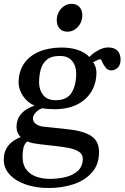

<svg xmlns="http://www.w3.org/2000/svg" viewBox="-22 -741 644 993"><path d="M230 231.4Q162.1 231.4 109.1 212.4Q56.2 193.4 26.6 160.2Q-2.9 127 -2.4 85Q-2.4 55.2 8.3 32.7Q19 10.3 38.6 -5.6Q58.1 -21.5 85 -31.7Q75.2 -42 69.3 -54.9Q63.5 -67.9 63.5 -85.4Q64 -115.2 76.2 -136.2Q88.4 -157.2 109.6 -171.6Q130.9 -186 157.2 -194.8Q129.9 -206.1 111.1 -226.8Q92.3 -247.6 83 -271.2Q73.7 -294.9 74.2 -315.9Q75.2 -373 103 -413.1Q130.9 -453.1 180.9 -474.1Q231 -495.1 297.4 -495.1Q345.2 -495.1 382.1 -482.2Q418.9 -469.2 440.4 -446.3Q455.1 -463.4 483.4 -479.5Q511.7 -495.6 537.1 -495.6Q569.3 -495.6 585.4 -479Q601.6 -462.4 601.6 -431.6Q601.1 -403.3 585.9 -390.1Q570.8 -377 554.2 -377Q544.9 -377 536.4 -380.9Q527.8 -384.8 523.9 -392.6Q515.6 -402.8 510.7 -411.9Q505.9 -420.9 501.5 -431.6Q498.5 -437.5 484.1 -431.2Q469.7 -424.8 459 -418.9Q465.3 -413.1 471.2 -397Q477.1 -380.9 476.6 -362.8Q476.1 -309.6 450.4 -267.1Q424.8 -224.6 376.7 -200.4Q328.6 -176.3 260.3 -176.3Q244.6 -176.3 226.8 -177.5Q209 -178.7 197.3 -181.2Q179.2 -176.3 163.8 -160.2Q148.4 -144 148.4 -128.9Q147.9 -112.3 162.8 -100.6Q177.7 -88.9 202.1 -85.9L327.1 -72.8Q410.2 -64 450.2 -37.4Q490.2 -10.7 490.2 44.9Q490.2 109.9 453.6 151.1Q417 192.4 357.9 211.9Q298.8 231.4 230 231.4ZM266.1 -222.7Q323.7 -222.7 347.9 -261Q372.1 -299.3 372.1 -361.8Q372.1 -399.9 351.1 -425.8Q330.1 -451.7 287.1 -451.7Q243.2 -451.7 220 -432.1Q196.8 -412.6 188.5 -381.1Q180.2 -349.6 180.2 -314.5Q180.2 -275.9 201.4 -249.3Q222.7 -222.7 266.1 -222.7ZM236.3 184.1Q279.3 184.1 317.9 174.6Q356.4 165 381.1 142.3Q405.8 119.6 406.2 80.1Q406.2 56.2 385.5 43.2Q364.7 30.3 333.5 24.2Q302.2 18.1 269 14.6L187.5 5.4Q169.9 3.4 152.1 0.2Q134.3 -2.9 119.6 -9.8Q104 3.4 99.4 22.9Q94.7 42.5 94.7 69.3Q94.7 110.4 114 135.7Q133.3 161.1 165.3 172.6Q197.3 184.1 236.3 184.1ZM326.7 -577.1Q300.8 -577.1 286.1 -593.8Q271.5 -610.4 271.5 -635.7Q271.5 -659.7 281.7 -678.7Q292 -697.8 309.6 -709.5Q327.1 -721.2 348.6 -721.2Q374.5 -721.2 389.2 -704.6Q403.8 -688 403.8 -662.1Q403.8 -639.2 393.6 -619.9Q383.3 -600.6 365.7 -588.9Q348.1 -577.1 326.7 -577.1Z"/></svg>

Font: Gelasio Medium
Style: Italic
Weight: 500
Italic angle: -8.5°
Designer: Eben Sorkin
Foundry: Eben Sorkin
Version: Version 1.008